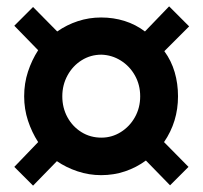

<svg xmlns="http://www.w3.org/2000/svg" viewBox="-20 -548 640 604"><path d="M84 36 25 -23 100 -101Q80 -132 68 -168.5Q56 -205 56 -245Q56 -286 68 -322.5Q80 -359 100 -390L25 -467L84 -526L160 -449Q190 -470 225 -481.5Q260 -493 298 -493Q337 -493 372 -482Q407 -471 436 -449L512 -528L575 -465L497 -387Q519 -357 529.5 -321Q540 -285 540 -245Q540 -205 529 -169Q518 -133 496 -101L573 -23L515 35L439 -43Q409 -21 373.5 -9Q338 3 298 3Q260 3 224 -9Q188 -21 159 -41ZM299 -115Q332 -115 360 -132.5Q388 -150 404.5 -179.5Q421 -209 421 -245Q421 -281 404.5 -310.5Q388 -340 360 -357.5Q332 -375 299 -376Q265 -376 237 -358.5Q209 -341 192.5 -311Q176 -281 176 -245Q176 -209 192 -179.5Q208 -150 236 -132.5Q264 -115 299 -115Z"/></svg>

Font: Nunito Sans 11pt ExtraBold
Style: Regular
Weight: 800
Version: Version 3.101;gftools[0.9.27]